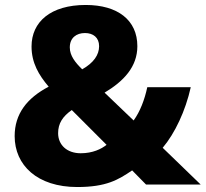

<svg xmlns="http://www.w3.org/2000/svg" viewBox="-20 -743 828 773"><path d="M325 -723C184 -723 107 -655 107 -556C107 -490 136 -441 176 -394C88 -348 39 -284 39 -195C39 -78 130 10 291 10C408 10 456 -19 512 -57L568 0H788L635 -148C684 -206 727 -297 748 -392H573C562 -341 544 -294 518 -258L401 -370C478 -416 533 -474 533 -557C533 -662 454 -723 325 -723ZM322 -610C355 -610 379 -592 379 -557C379 -522 357 -490 311 -464C283 -491 261 -519 261 -552C261 -591 288 -610 322 -610ZM269 -300 409 -160C388 -143 353 -126 305 -126C250 -126 214 -159 214 -207C214 -246 232 -274 269 -300Z"/></svg>

Font: Noto Sans Myanmar UI ExtraBold
Style: Regular
Weight: 800
Designer: Monotype Design Team
Foundry: Monotype Imaging Inc.
Version: Version 2.103